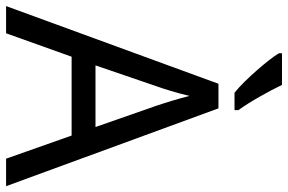

<svg xmlns="http://www.w3.org/2000/svg" viewBox="-182 -790 971 648"><g transform="rotate(90 304.0 -465.5)"><path d="M515.1 0 437 -221.2H170.9L91.8 0H0L262.2 -716.8H345.2L607.9 0ZM408.2 -301.8 335.9 -508.8Q333 -517.6 328.9 -530.3Q324.7 -543 320.3 -557.6Q315.9 -572.3 311.5 -588.1Q307.1 -604 303.2 -619.1Q299.8 -604 295.4 -587.9Q291 -571.8 286.6 -556.9Q282.2 -542 278.1 -529.5Q273.9 -517.1 271 -508.8L200.2 -301.8ZM351.1 -771H292.5Q275.4 -784.7 255.4 -804.9Q235.4 -825.2 216.6 -846.7Q197.8 -868.2 182.4 -887.9Q167 -907.7 159.2 -920.9V-931.2H266.1Q273.9 -914.6 284.4 -894.8Q294.9 -875 306.2 -855.2Q317.4 -835.4 329.1 -816.9Q340.8 -798.3 351.1 -784.2Z"/></g></svg>

Font: Genotype
Style: Regular
Weight: 400
Foundry: Ascender Corporation
Version: Version 1.00